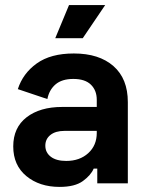

<svg xmlns="http://www.w3.org/2000/svg" viewBox="-20 -720 572 754"><path d="M50 -370Q70 -432 124.5 -471Q179 -510 270 -510Q369 -510 425.5 -460.5Q482 -411 482 -319V0H362V-58H348Q337 -32 305.5 -9Q274 14 214 14Q135 14 83.5 -28.5Q32 -71 32 -145Q32 -219 84.5 -259.5Q137 -300 224 -300H360V-328Q360 -365 337 -387.5Q314 -410 268 -410Q223 -410 198 -388.5Q173 -367 166 -331ZM158 -148Q158 -121 179.5 -104.5Q201 -88 240 -88Q293 -88 326.5 -118.5Q360 -149 360 -198V-206H233Q198 -206 178 -190Q158 -174 158 -148ZM393 -700 305 -570H197L251 -700Z"/></svg>

Font: Space Grotesk Variable
Style: Regular
Weight: 400
Designer: Florian Karsten (Space Grotesk), Colophon Foundry (Space Mono)
Foundry: Florian Karsten
Version: Version 1.106